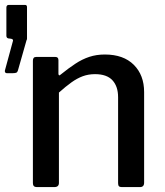

<svg xmlns="http://www.w3.org/2000/svg" viewBox="-64 -762 672 782"><path d="M-37 -464Q-41 -464 -43 -467.5Q-45 -471 -44 -475L-13 -589Q-10 -597 -11.5 -600Q-13 -603 -18 -604L-25 -605Q-38 -605 -38 -616V-731Q-38 -742 -28 -742H38Q46 -742 46 -733V-605Q46 -603 45.5 -601Q45 -599 44 -598L9 -475Q7 -468 2.5 -466Q-2 -464 -11 -464H-37ZM86 0Q70 0 70 -16V-515Q70 -530 83 -530H162Q174 -530 174 -517V-462Q174 -457 176.5 -455.5Q179 -454 184 -459Q215 -484 243 -502.5Q271 -521 300 -530.5Q329 -540 363 -540Q439 -540 481 -498Q523 -456 523 -387V-18Q523 0 506 0H432Q424 0 420.5 -3.5Q417 -7 417 -16V-366Q417 -410 394 -435Q371 -460 323 -460Q296 -460 273 -451.5Q250 -443 227 -426.5Q204 -410 176 -385V-17Q176 0 157 0H86Z"/></svg>

Font: Libre Franklin Medium
Style: Regular
Weight: 500
Designer: Pablo Impallari, Rodrigo Fuenzalida, Nhung Nguyen
Foundry: Impallari Type
Version: Version 3.000